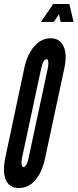

<svg xmlns="http://www.w3.org/2000/svg" viewBox="-26 -935 389 963"><path d="M69 8Q116.5 8 150.8 -31.2Q185 -70.5 200 -141L297 -594Q311.5 -662.5 292.8 -702.8Q274 -743 228 -743Q181.5 -743 146 -702.8Q110.5 -662.5 96 -594L0 -141Q-14 -70.5 4 -31.2Q22 8 69 8ZM92 -97Q85 -97 82.8 -109.5Q80.5 -122 84 -141L181 -594Q185 -614 192.2 -626Q199.5 -638 207 -638Q214.5 -638 216.2 -626.2Q218 -614.5 214 -594L117 -141Q114 -123 106.5 -110Q99 -97 92 -97ZM179 -825H244L270 -864L278 -825H343L322 -915H241Z"/></svg>

Font: League Gothic Condensed Italic
Style: Regular
Weight: 400
Width: 3
Designer: The League of Moveable Type
Version: Version 1.600; ttfautohint (v1.8.3)